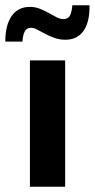

<svg xmlns="http://www.w3.org/2000/svg" viewBox="-41 -705 358 725"><path d="M72 0V-477H205V0ZM-21 -548Q-21 -610 3 -644.5Q27 -679 72 -679Q92 -679 109.5 -672Q127 -665 143 -656Q159 -647 172.5 -640Q186 -633 198 -633Q218 -633 224.5 -649Q231 -665 232 -685H297Q298 -622 274.5 -588.5Q251 -555 206 -555Q183 -555 164 -562Q145 -569 129 -577.5Q113 -586 100 -593Q87 -600 76 -600Q59 -600 52 -585.5Q45 -571 44 -548Z"/></svg>

Font: Ek Mukta
Style: Bold
Weight: 700
Designer: Girish Dalvi and Yashodeep Gholap
Foundry: Ek Type
Version: Version 2.538;PS 1.002;hotconv 16.6.51;makeotf.lib2.5.65220;